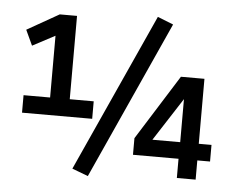

<svg xmlns="http://www.w3.org/2000/svg" viewBox="-53 -796 1084 886"><g transform="rotate(5 489.0 -353.0)"><path d="M57 -238V-319H180V-615L212 -622L76 -550L43 -621L191 -705H271V-319H382V-238ZM385 27 311 -1 643 -733 716 -704ZM795 0V-89H584V-166L773 -467H882V-166H941V-89H882V0ZM796 -166V-370H799L653 -144L645 -166Z"/></g></svg>

Font: Nunito Sans 7pt Condensed
Style: Bold
Weight: 700
Width: 3
Designer: Vernon Adams
Foundry: Vernon Adams
Version: Version 3.101;gftools[0.9.27]